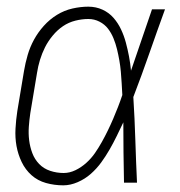

<svg xmlns="http://www.w3.org/2000/svg" viewBox="-20 -548 540 576"><path d="M170 8Q143 8 118 1Q93 -6 74.5 -22.5Q56 -39 45 -62Q34 -85 29.5 -110Q25 -135 26.5 -162Q28 -189 32 -215L52 -335Q56 -359 63 -383Q70 -407 82 -429Q94 -451 111.5 -470.5Q129 -490 151 -503.5Q173 -517 197.5 -522.5Q222 -528 245 -528Q268 -528 287.5 -519Q307 -510 320.5 -494.5Q334 -479 343 -460Q352 -441 357.5 -420.5Q363 -400 367 -379Q371 -358 373 -336Q389 -382 404.5 -428Q420 -474 436 -520H475Q451 -454 428 -388Q405 -322 380 -257Q384 -193 386 -128.5Q388 -64 391 0H352Q351 -45 350.5 -90.5Q350 -136 350 -181Q340 -160 330 -139.5Q320 -119 308.5 -99Q297 -79 283.5 -60.5Q270 -42 252.5 -26.5Q235 -11 213 -1.5Q191 8 170 8ZM171 -29Q189 -29 206.5 -37.5Q224 -46 239 -59.5Q254 -73 265 -89Q276 -105 285.5 -122Q295 -139 303.5 -156.5Q312 -174 319.5 -191.5Q327 -209 334 -227Q341 -245 347 -263Q346 -281 345 -298.5Q344 -316 342.5 -333Q341 -350 338 -367Q335 -384 331 -400.5Q327 -417 320.5 -433Q314 -449 304 -462Q294 -475 278.5 -483Q263 -491 245 -491Q226 -491 206 -486Q186 -481 169 -469.5Q152 -458 138 -441Q124 -424 115 -406Q106 -388 100 -368.5Q94 -349 91 -329L71 -209Q68 -189 66.5 -168Q65 -147 67.5 -127Q70 -107 77 -88.5Q84 -70 97.5 -56Q111 -42 130.5 -35.5Q150 -29 171 -29Z"/></svg>

Font: Iosevka Term Curly Extralight
Style: Italic
Weight: 200
Italic angle: -9°
Designer: Belleve Invis
Foundry: Belleve Invis
Version: Version 32.3.0